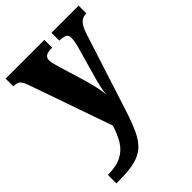

<svg xmlns="http://www.w3.org/2000/svg" viewBox="-224 -635 960 960"><g transform="rotate(-45 256.0 -155.0)"><path d="M19 166Q80 166 117 146.5Q154 127 175.5 91.5Q197 56 211 9L56 -434Q45 -464 34 -472.5Q23 -481 3 -481H-2V-536H272V-481H268Q240 -481 228 -472.5Q216 -464 216 -448Q216 -437 219 -424.5Q222 -412 226 -398L274 -239Q284 -204 290 -174Q296 -144 298 -124Q300 -148 304 -168Q308 -188 313 -206L366 -393Q369 -403 372 -419.5Q375 -436 375 -447Q375 -466 363.5 -472.5Q352 -479 326 -480L322 -481V-536H514V-481H511Q487 -481 471.5 -465Q456 -449 443 -411L312 -4Q290 65 269.5 109.5Q249 154 221 179.5Q193 205 149.5 215.5Q106 226 37 226H19Z"/></g></svg>

Font: Noto Serif Armenian Condensed ExtraBold
Style: Regular
Weight: 800
Width: 3
Designer: Monotype Design Team
Foundry: Monotype Imaging Inc.
Version: Version 2.008; ttfautohint (v1.8.4.7-5d5b)